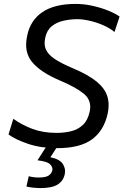

<svg xmlns="http://www.w3.org/2000/svg" viewBox="-20 -746 631 981"><path d="M271.5 11Q188 11 122.2 -11.5Q56.5 -34 23.5 -59L48 -139Q92 -107.5 146.2 -87.2Q200.5 -67 269 -67Q307 -67 342 -75.2Q377 -83.5 402.5 -106.8Q428 -130 438 -174.5Q441 -187.5 441 -199.5Q441 -239 410 -265.5Q369.5 -299.5 290 -333Q187.5 -376 144.5 -428.5Q113.5 -465.5 113.5 -518Q113.5 -539.5 119 -564Q135 -642.5 196.8 -684.2Q258.5 -726 366.5 -726Q410 -726 454.2 -716Q498.5 -706 534.8 -691Q571 -676 591 -661.5L565 -582.5Q539.5 -603.5 505.5 -618Q471.5 -632.5 437 -640.2Q402.5 -648 376 -648Q339.5 -648 304.8 -640.2Q270 -632.5 244.8 -612.2Q219.5 -592 211.5 -554.5Q208 -539.5 208 -526.5Q208 -508 215 -492.5Q226.5 -466.5 260.5 -444Q294.5 -421.5 354 -396.5Q432 -363.5 473.8 -329Q515.5 -294.5 528 -255Q535 -233 535 -208.5Q535 -188.5 530.5 -167Q512 -80 450.8 -34.5Q389.5 11 271.5 11ZM186.5 215Q171 215 148.8 212.8Q126.5 210.5 115 207L127 154Q133.5 156.5 147.5 158.8Q161.5 161 178 161Q213 161 228 151.2Q243 141.5 247.5 124.5Q248 122 248 119Q248 107 237 94.5Q223 79 171.5 73L230.5 -18.5H278.5L274.5 0L237.5 57.5Q287 67.5 302 93.5Q312.5 111.5 312.5 129.5Q312.5 136.5 311 143.5Q304 177.5 275.5 196.2Q247 215 186.5 215Z"/></svg>

Font: Heraclito
Style: Italic
Weight: 400
Italic angle: -12°
Designer: Kostas Bartsokas (font) & Cristiano Sobral (main changes)
Foundry: Kostas Bartsokas (font) & Cristiano Sobral (main changes)
Version: Version 1.00;July 8, 2020;FontCreator 13.0.0.2655 64-bit